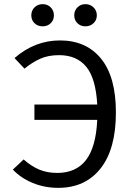

<svg xmlns="http://www.w3.org/2000/svg" viewBox="-20 -895 640 926"><path d="M539 -353Q539 -176 465 -82.5Q391 11 261 11Q195 11 138 -12.5Q81 -36 42 -77L94 -126Q131 -93 169.5 -77Q208 -61 256 -61Q347 -61 395 -123.5Q443 -186 449 -317H146V-391H449Q442 -517 396 -573Q350 -629 265 -629Q212 -629 173.5 -611.5Q135 -594 98 -564L50 -615Q148 -700 269 -700Q396 -700 467.5 -612Q539 -524 539 -353ZM131 -821Q131 -844 146.5 -859.5Q162 -875 186 -875Q209 -875 224.5 -859.5Q240 -844 240 -821Q240 -798 224.5 -783Q209 -768 186 -768Q162 -768 146.5 -783Q131 -798 131 -821ZM338 -821Q338 -844 353.5 -859.5Q369 -875 392 -875Q415 -875 431 -859.5Q447 -844 447 -821Q447 -798 431 -783Q415 -768 392 -768Q369 -768 353.5 -783Q338 -798 338 -821Z"/></svg>

Font: Fira Mono
Style: Regular
Weight: 400
Designer: Carrois Corporate & Edenspiekermann AG
Foundry: Carrois Corporate GbR & Edenspiekermann AG
Version: Version 3.206